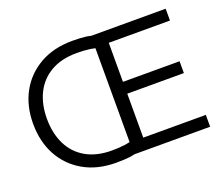

<svg xmlns="http://www.w3.org/2000/svg" viewBox="-118 -882 1222 1061"><g transform="rotate(-20 492.5 -352.0)"><path d="M583.9 -73.3V-331.8H916.8V-401.4H583.9V-630.9H943.9V-700.5H507.1C496.9 -702.4 487.8 -705 476.5 -706.3C453.9 -708.9 427.8 -710.2 398.1 -710.2C324.5 -710.2 260.8 -694.9 206.9 -664.3C153 -633.5 111.4 -591.5 82 -538C52.7 -484.4 38 -422.8 38 -353.1C38 -282.7 52.7 -220.5 82 -166.7C111.4 -112.8 153 -70.6 206.9 -39.9C260.8 -9.3 324.5 6 398.1 6C427.8 6 453.9 4.7 476.5 2.2C487.8 0.9 496.8 -1.7 507 -3.6H951.8V-73.3ZM504.5 -76.1C496.3 -74.1 488.1 -72.3 478.3 -70.9C453.2 -67.4 426.4 -65.6 398 -65.6C338 -65.6 287.2 -77.5 245.6 -101.4C203.9 -125.3 172.5 -158.8 151.2 -202.1C129.9 -245.3 119.2 -295.6 119.2 -353.1C119.2 -409.9 129.9 -459.7 151.2 -502.6C172.5 -545.5 203.9 -578.9 245.6 -602.8C287.2 -626.7 338 -638.6 398 -638.6C426.4 -638.6 453.2 -636.9 478.3 -633.3C488.1 -631.9 496.3 -630.1 504.5 -628.1Z"/></g></svg>

Font: Diatome
Style: Regular
Weight: 400
Designer: 15.100.17
Foundry: 15.100.17
Version: Version 1.008;Fontself Maker 3.5.8